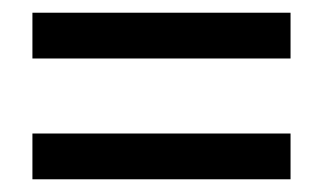

<svg xmlns="http://www.w3.org/2000/svg" viewBox="-20 -435 512 302"><path d="M31 -153H437V-225H31ZM31 -343H437V-415H31Z"/></svg>

Font: Charger Sport
Style: Nrw
Weight: 400
Designer: Jasper
Foundry: Cannot Into Space Fonts
Version: Version 1.1